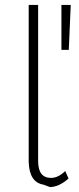

<svg xmlns="http://www.w3.org/2000/svg" viewBox="-20 -762 324 783"><path d="M183.5 1 183 0.5Q180.5 -1 173.5 -3Q166.5 -5 157 -9Q99.5 -18.5 97 -102V-742H135.5V-105Q135.5 -36.5 188 -36.5Q217.5 -36.5 246 -64.5L259.5 -34Q220 1 182 1ZM260.5 -558.5H230.5V-742H268.5Z"/></svg>

Font: Argentum Novus ExtraLight
Style: Regular
Weight: 250
Designer: Julieta Ulanovsky (font) & Cristiano Sobral (main changes)
Foundry: Julieta Ulanovsky (font) & Cristiano Sobral (main changes)
Version: Version 3.00;November 27, 2020;FontCreator 13.0.0.2655 64-bi